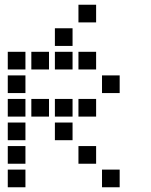

<svg xmlns="http://www.w3.org/2000/svg" viewBox="-20 -808 640 815"><path d="M314 -788Q313 -788 313 -788Q313 -788 313 -787V-714Q313 -713 313 -713Q313 -713 314 -713H387Q388 -713 388 -713Q388 -713 388 -714V-787Q388 -788 388 -788Q388 -788 387 -788ZM214 -688Q213 -688 213 -688Q213 -688 213 -687V-614Q213 -613 213 -613Q213 -613 214 -613H287Q288 -613 288 -613Q288 -613 288 -614V-687Q288 -688 288 -688Q288 -688 287 -688ZM14 -588Q13 -588 13 -588Q13 -588 13 -587V-514Q13 -513 13 -513Q13 -513 14 -513H87Q88 -513 88 -513Q88 -513 88 -514V-587Q88 -588 88 -588Q88 -588 87 -588ZM114 -588Q113 -588 113 -588Q113 -588 113 -587V-514Q113 -513 113 -513Q113 -513 114 -513H187Q188 -513 188 -513Q188 -513 188 -514V-587Q188 -588 188 -588Q188 -588 187 -588ZM214 -588Q213 -588 213 -588Q213 -588 213 -587V-514Q213 -513 213 -513Q213 -513 214 -513H287Q288 -513 288 -513Q288 -513 288 -514V-587Q288 -588 288 -588Q288 -588 287 -588ZM314 -588Q313 -588 313 -588Q313 -588 313 -587V-514Q313 -513 313 -513Q313 -513 314 -513H387Q388 -513 388 -513Q388 -513 388 -514V-587Q388 -588 388 -588Q388 -588 387 -588ZM14 -488Q13 -488 13 -488Q13 -488 13 -487V-414Q13 -413 13 -413Q13 -413 14 -413H87Q88 -413 88 -413Q88 -413 88 -414V-487Q88 -488 88 -488Q88 -488 87 -488ZM414 -488Q413 -488 413 -488Q413 -488 413 -487V-414Q413 -413 413 -413Q413 -413 414 -413H487Q488 -413 488 -413Q488 -413 488 -414V-487Q488 -488 488 -488Q488 -488 487 -488ZM14 -388Q13 -388 13 -388Q13 -388 13 -387V-314Q13 -313 13 -313Q13 -313 14 -313H87Q88 -313 88 -313Q88 -313 88 -314V-387Q88 -388 88 -388Q88 -388 87 -388ZM114 -388Q113 -388 113 -388Q113 -388 113 -387V-314Q113 -313 113 -313Q113 -313 114 -313H187Q188 -313 188 -313Q188 -313 188 -314V-387Q188 -388 188 -388Q188 -388 187 -388ZM214 -388Q213 -388 213 -388Q213 -388 213 -387V-314Q213 -313 213 -313Q213 -313 214 -313H287Q288 -313 288 -313Q288 -313 288 -314V-387Q288 -388 288 -388Q288 -388 287 -388ZM314 -388Q313 -388 313 -388Q313 -388 313 -387V-314Q313 -313 313 -313Q313 -313 314 -313H387Q388 -313 388 -313Q388 -313 388 -314V-387Q388 -388 388 -388Q388 -388 387 -388ZM14 -288Q13 -288 13 -288Q13 -288 13 -287V-214Q13 -213 13 -213Q13 -213 14 -213H87Q88 -213 88 -213Q88 -213 88 -214V-287Q88 -288 88 -288Q88 -288 87 -288ZM214 -288Q213 -288 213 -288Q213 -288 213 -287V-214Q213 -213 213 -213Q213 -213 214 -213H287Q288 -213 288 -213Q288 -213 288 -214V-287Q288 -288 288 -288Q288 -288 287 -288ZM14 -188Q13 -188 13 -188Q13 -188 13 -187V-114Q13 -113 13 -113Q13 -113 14 -113H87Q88 -113 88 -113Q88 -113 88 -114V-187Q88 -188 88 -188Q88 -188 87 -188ZM314 -188Q313 -188 313 -188Q313 -188 313 -187V-114Q313 -113 313 -113Q313 -113 314 -113H387Q388 -113 388 -113Q388 -113 388 -114V-187Q388 -188 388 -188Q388 -188 387 -188ZM14 -88Q13 -88 13 -88Q13 -88 13 -87V-14Q13 -13 13 -13Q13 -13 14 -13H87Q88 -13 88 -13Q88 -13 88 -14V-87Q88 -88 88 -88Q88 -88 87 -88ZM414 -88Q413 -88 413 -88Q413 -88 413 -87V-14Q413 -13 413 -13Q413 -13 414 -13H487Q488 -13 488 -13Q488 -13 488 -14V-87Q488 -88 488 -88Q488 -88 487 -88Z"/></svg>

Font: Doto
Style: Bold
Weight: 700
Monospace: yes
Version: Version 1.000